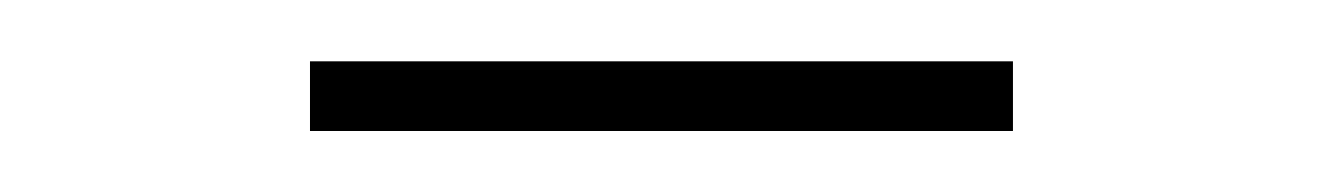

<svg xmlns="http://www.w3.org/2000/svg" viewBox="-20 -720 427 62"><path d="M307.1 -700.2V-677.7H80.1V-700.2Z"/></svg>

Font: Inter 18pt Thin
Style: Regular
Weight: 250
Designer: Rasmus Andersson
Foundry: rsms
Version: Version 4.001;git-66647c0bb